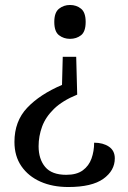

<svg xmlns="http://www.w3.org/2000/svg" viewBox="-20 -559 514 771"><path d="M290 -179Q231 -155 197 -122Q163 -89 149 -50.5Q135 -12 135 28Q135 80 161.5 111.5Q188 143 246 143Q288 143 312.5 125Q337 107 347.5 77.5Q358 48 358 14Q394 14 417.5 30Q441 46 441 77Q441 126 395 159Q349 192 254 192Q191 192 142.5 170.5Q94 149 66 108.5Q38 68 38 11Q38 -72 89 -126Q140 -180 229 -218L232 -331H286ZM261 -539Q287 -539 305.5 -524Q324 -509 324 -471Q324 -432 305.5 -417.5Q287 -403 261 -403Q236 -403 217 -417.5Q198 -432 198 -471Q198 -509 217 -524Q236 -539 261 -539Z"/></svg>

Font: Noto Serif NP Hmong
Style: Regular
Weight: 400
Designer: Dalton Maag Ltd
Foundry: Dalton Maag Ltd
Version: Version 1.001